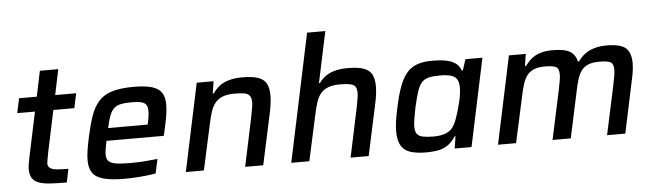

<svg xmlns="http://www.w3.org/2000/svg" viewBox="-47 -924 3777 1112"><g transform="rotate(-5 1841.0 -367.5)"><path d="M302 0Q247 0 206.5 -2.5Q166 -5 140 -14.5Q114 -24 101.5 -43.5Q89 -63 89 -96Q89 -106 90.5 -117Q92 -128 94.5 -141Q97 -154 100 -169L154 -425H51L69 -510H172L203 -658H310L279 -510H401L383 -425H261L209 -179Q208 -174 206 -162Q204 -150 201.5 -137.5Q199 -125 199 -120Q199 -103 210.5 -93.5Q222 -84 248 -81Q274 -78 318 -78Z M637 8Q560 8 515 -4.5Q470 -17 451.5 -44.5Q433 -72 433 -117Q433 -144 438.5 -178.5Q444 -213 453 -254Q468 -323 485.5 -373Q503 -423 532 -455.5Q561 -488 610 -503Q659 -518 736 -518Q805 -518 844 -505.5Q883 -493 899 -467Q915 -441 915 -401Q915 -383 912.5 -360Q910 -337 905 -310.5Q900 -284 893 -254L885 -220H552Q547 -195 543.5 -175.5Q540 -156 540 -141Q540 -116 552.5 -103Q565 -90 594.5 -85Q624 -80 677 -80Q700 -80 728 -81Q756 -82 784.5 -85Q813 -88 837 -90L819 -7Q797 -3 766 0.5Q735 4 701.5 6Q668 8 637 8ZM568 -293H798L800 -304Q805 -326 807 -342Q809 -358 809 -371Q809 -396 799.5 -408.5Q790 -421 770 -425.5Q750 -430 717 -430Q677 -430 652 -424.5Q627 -419 612 -404Q597 -389 587 -362.5Q577 -336 568 -293Z M994 0 1102 -510H1200L1189 -440H1196Q1212 -465 1234.5 -482Q1257 -499 1290 -508.5Q1323 -518 1367 -518Q1428 -518 1461.5 -505.5Q1495 -493 1508 -466.5Q1521 -440 1521 -399Q1521 -381 1518 -355.5Q1515 -330 1509 -302L1444 0H1339L1399 -284Q1404 -311 1408 -333Q1412 -355 1412 -369Q1412 -395 1402 -407.5Q1392 -420 1371.5 -424Q1351 -428 1316 -428Q1271 -428 1243.5 -416.5Q1216 -405 1199.5 -383.5Q1183 -362 1173.5 -331Q1164 -300 1156 -261L1099 0Z M1607 0 1764 -743H1870L1807 -446H1813Q1828 -468 1850 -484Q1872 -500 1904 -509Q1936 -518 1980 -518Q2041 -518 2074.5 -505.5Q2108 -493 2121 -466.5Q2134 -440 2134 -399Q2134 -380 2131 -355Q2128 -330 2122 -302L2057 0H1952L2012 -284Q2017 -311 2021 -333Q2025 -355 2025 -369Q2025 -408 2003 -418Q1981 -428 1929 -428Q1884 -428 1856 -416.5Q1828 -405 1812 -383.5Q1796 -362 1786.5 -330.5Q1777 -299 1769 -261L1712 0Z M2393 8Q2335 8 2298.5 -4Q2262 -16 2245 -46.5Q2228 -77 2228 -130Q2228 -155 2232.5 -187.5Q2237 -220 2246 -260Q2262 -337 2280.5 -386.5Q2299 -436 2324.5 -465Q2350 -494 2386 -506Q2422 -518 2473 -518Q2515 -518 2548.5 -512Q2582 -506 2605 -490.5Q2628 -475 2637 -447H2644L2664 -510H2763L2655 0H2557L2568 -70H2562Q2542 -37 2515 -19.5Q2488 -2 2457 3Q2426 8 2393 8ZM2441 -80Q2475 -80 2498 -86.5Q2521 -93 2537 -105Q2553 -117 2563 -137Q2571 -150 2578.5 -171Q2586 -192 2593 -216Q2600 -240 2606 -265Q2612 -290 2615 -312.5Q2618 -335 2618 -350Q2618 -393 2594.5 -411Q2571 -429 2512 -429Q2472 -429 2446 -423.5Q2420 -418 2403.5 -400.5Q2387 -383 2375.5 -348Q2364 -313 2351 -255Q2344 -219 2339.5 -192.5Q2335 -166 2335 -147Q2335 -118 2345.5 -104Q2356 -90 2379.5 -85Q2403 -80 2441 -80Z M2809 0 2917 -510H3015L3004 -440H3011Q3027 -464 3048.5 -481.5Q3070 -499 3100 -508.5Q3130 -518 3170 -518Q3241 -518 3272 -499Q3303 -480 3312 -440H3319Q3335 -464 3358 -481.5Q3381 -499 3413 -508.5Q3445 -518 3486 -518Q3568 -518 3597.5 -490Q3627 -462 3627 -403Q3627 -384 3623.5 -357.5Q3620 -331 3613 -302L3549 0H3443L3504 -284Q3510 -314 3514 -336.5Q3518 -359 3518 -374Q3518 -410 3499 -419Q3480 -428 3435 -428Q3395 -428 3370 -417.5Q3345 -407 3330 -386Q3315 -365 3305.5 -333.5Q3296 -302 3288 -261L3232 0H3126L3187 -284Q3193 -314 3197 -336.5Q3201 -359 3201 -374Q3201 -410 3182 -419Q3163 -428 3118 -428Q3078 -428 3052.5 -416.5Q3027 -405 3012 -383.5Q2997 -362 2988 -331Q2979 -300 2971 -261L2914 0Z"/></g></svg>

Font: Saira Thin Medium
Style: Italic
Weight: 500
Italic angle: -12°
Version: Version 1.101